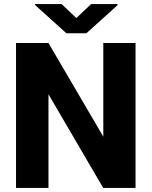

<svg xmlns="http://www.w3.org/2000/svg" viewBox="-20 -922 744 942"><path d="M645 -710.9V0H486.3L217.8 -459.5V0H58.6V-710.9H217.8L486.8 -251.5V-710.9ZM282.2 -901.9 354.5 -833.5 426.8 -901.9H556.6V-896.5L403.8 -758.8H305.7L151.9 -897.5V-901.9Z"/></svg>

Font: Vazirmatn RD FD ExtraBold
Style: Regular
Weight: 800
Designer: Saber Rastikerdar
Foundry: Saber Rastikerdar
Version: Version 33.003